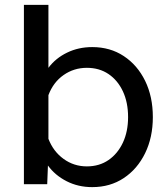

<svg xmlns="http://www.w3.org/2000/svg" viewBox="-20 -755 690 787"><path d="M358 -562Q431.5 -562 487.2 -525.2Q543 -488.5 574.8 -423.8Q606.5 -359 606.5 -275Q606.5 -192 574.8 -127Q543 -62 487.2 -25Q431.5 12 358 12Q300.5 12 253 -12.2Q205.5 -36.5 176.5 -76.5L173.5 0H78V-735H178.5V-477Q208 -516.5 254.8 -539.2Q301.5 -562 358 -562ZM336 -73Q387 -73 424.8 -99Q462.5 -125 483.8 -170.5Q505 -216 505 -275Q505 -335 483.8 -380.5Q462.5 -426 424.8 -451.5Q387 -477 336 -477Q283 -477 240.8 -447.5Q198.5 -418 178.5 -365V-186Q198.5 -134 240.8 -103.5Q283 -73 336 -73Z"/></svg>

Font: Azeret Mono Thin
Style: Regular
Weight: 100
Designer: Martin Vácha
Foundry: Displaay
Version: Version 1.002